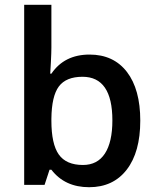

<svg xmlns="http://www.w3.org/2000/svg" viewBox="-20 -780 663 810"><path d="M357.9 -549.8Q459 -549.8 515.4 -476.6Q571.8 -403.3 571.8 -271Q571.8 -138.2 514.6 -64.2Q457.5 9.8 356 9.8Q253.4 9.8 196.8 -64H189L168 0H82V-759.8H196.8V-579.1Q196.8 -559.1 194.8 -519.5Q192.9 -480 191.9 -469.2H196.8Q251.5 -549.8 357.9 -549.8ZM328.1 -456.1Q258.8 -456.1 228.3 -415.3Q197.8 -374.5 196.8 -278.8V-271Q196.8 -172.4 228 -128.2Q259.3 -84 330.1 -84Q391.1 -84 422.6 -132.3Q454.1 -180.7 454.1 -272Q454.1 -456.1 328.1 -456.1Z"/></svg>

Font: f0_53748          
Style: Regular
Weight: 600
Foundry: Ascender Corporation
Version: Version 1.10